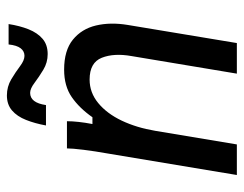

<svg xmlns="http://www.w3.org/2000/svg" viewBox="-96 -621 717 565"><g transform="rotate(-90 262.5 -338.5)"><path d="M30 0 93.3 -380Q100 -417.5 104.2 -451.2Q108.3 -485 108.3 -500H188.3Q188.3 -484.2 186.2 -465.4Q184.2 -446.7 180 -425H200Q226.7 -463.3 259.2 -485.8Q291.7 -508.3 340 -508.3Q396.7 -508.3 428.3 -482.5Q460 -456.7 470 -414.6Q480 -372.5 471.7 -321.7L418.3 0H328.3L380 -310Q389.2 -361.7 375 -397.5Q360.8 -433.3 310.8 -433.3Q272.5 -433.3 241.7 -407.9Q210.8 -382.5 190 -338.8Q169.2 -295 160 -240L120 0ZM175.8 -561.7Q181.7 -594.2 192.1 -620.4Q202.5 -646.7 220 -661.7Q237.5 -676.7 264.2 -676.7Q290 -676.7 311.7 -663.8Q333.3 -650.8 350.4 -637.9Q367.5 -625 380.8 -625Q394.2 -625 402.9 -636.2Q411.7 -647.5 414.2 -671.7H474.2Q469.2 -639.2 458.8 -612.9Q448.3 -586.7 430.8 -571.7Q413.3 -556.7 385.8 -556.7Q360.8 -556.7 339.6 -569.6Q318.3 -582.5 301.2 -595.4Q284.2 -608.3 271.7 -608.3Q242.5 -608.3 235.8 -561.7Z"/></g></svg>

Font: Familjen Grotesk
Style: Italic
Weight: 400
Italic angle: -9.46201°
Designer: Anders Wikstroem, Jonas Baeckman, Matilda Gysing, Kristian Moeller
Foundry: Familjen STHLM AB
Version: Version 2.000